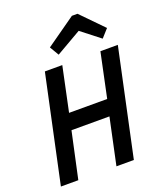

<svg xmlns="http://www.w3.org/2000/svg" viewBox="-161 -997 922 1098"><g transform="rotate(-20 300.0 -448.0)"><path d="M17 0 156 -650H262L205 -380H437L494 -650H600L461 0H355L415 -282H184L123 0ZM263 -713 230 -769 410 -896H444L575 -762L531 -713L417 -802Z"/></g></svg>

Font: Sometype Mono SemiBold
Style: Italic
Weight: 600
Italic angle: -12°
Designer: Ryoichi Tsunekawa
Foundry: Dharma Type
Version: Version 1.001